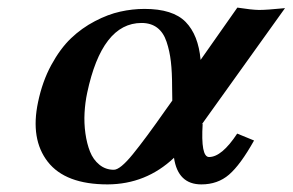

<svg xmlns="http://www.w3.org/2000/svg" viewBox="-20 -468 762 500"><path d="M428.7 -206.1 428.2 -241.2Q428.2 -279.8 425 -307.4Q421.9 -335 413.8 -359.1Q405.8 -383.3 389.4 -395.8Q373 -408.2 348.6 -408.2Q245.6 -408.2 207 -226.1Q201.7 -201.2 200.2 -174.3Q198.7 -147.5 202.4 -120.8Q206.1 -94.2 214.4 -73.2Q222.7 -52.2 238.8 -39.1Q254.9 -25.9 276.4 -25.9Q293 -25.9 325.9 -66.4Q358.9 -106.9 410.2 -180.2ZM356.4 -444.8Q430.2 -444.8 463.4 -410.9Q496.6 -377 502.4 -312L598.1 -448.2Q635.3 -442.4 654.1 -442.1Q672.9 -441.9 722.2 -446.8L505.4 -144L507.8 -146Q502.4 -59.1 524.4 -59.1Q557.6 -59.1 597.7 -120.1L641.6 -102.1Q606 -38.6 576.4 -13.2Q546.9 12.2 504.4 12.2Q443.4 12.2 433.1 -57.1Q360.4 11.7 260.3 12.2Q150.4 12.2 104.5 -46.6Q58.6 -105.5 79.1 -202.1Q90.3 -255.9 113.5 -298.6Q136.7 -341.3 164.8 -368.2Q192.9 -395 227.1 -412.8Q261.2 -430.7 293 -437.7Q324.7 -444.8 356.4 -444.8Z"/></svg>

Font: Linux Libertine Slanted
Style: Semibold Slanted
Weight: 600
Designer: Philipp H. Poll
Foundry: Philipp H. Poll
Version: Version 5.1.1